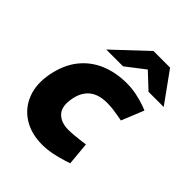

<svg xmlns="http://www.w3.org/2000/svg" viewBox="-209 -862 991 991"><g transform="rotate(45 287.0 -366.0)"><path d="M266.5 8.5Q187.6 8.5 130.4 -27.3Q73.1 -63 47.9 -127.2Q22.7 -191.5 38.7 -275.4Q55.1 -359.4 98.8 -414.9Q142.5 -470.3 207.7 -497.8Q272.9 -525.3 352.2 -525.3Q388.3 -525.3 423.5 -518.3Q458.7 -511.3 493.3 -498.8L516.2 -489.9L466.5 -367.4L436.9 -372.9Q415.9 -376.9 394.9 -379.4Q373.9 -381.9 352.4 -381.9Q290.7 -381.9 255.4 -353.2Q220 -324.6 209.4 -269.4Q196.4 -203.2 225.5 -172.3Q254.6 -141.4 308.7 -141.4Q342.9 -141.4 399.8 -148.9L426.3 -152.5L437.8 -26.4L412.4 -18Q371.9 -5 336.2 1.8Q300.5 8.5 266.5 8.5ZM462.6 -573 358 -671.2 331.9 -740H453.1L573.5 -573ZM154.1 -573 331.9 -740H453.1L402.7 -670.1L276.5 -573Z"/></g></svg>

Font: REM Medium
Style: Italic
Weight: 500
Italic angle: -11°
Designer: Octavio Pardo
Foundry: Ashler Design
Version: Version 1.005;gftools[0.9.28]